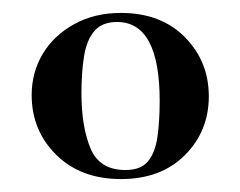

<svg xmlns="http://www.w3.org/2000/svg" viewBox="-20 -650 372 297"><path d="M167 -373Q105 -373 67 -410.5Q29 -448 29 -503Q29 -538 46 -566.5Q63 -595 94.5 -612.5Q126 -630 167 -630Q229 -630 266 -592.5Q303 -555 303 -501Q303 -447 266 -410Q229 -373 167 -373ZM174 -387Q198 -387 209 -400.5Q220 -414 223.5 -438Q227 -462 227 -494Q227 -616 161 -616Q138 -616 126 -602Q114 -588 110 -563Q106 -538 106 -506Q106 -454 120 -420.5Q134 -387 174 -387Z"/></svg>

Font: Cormorant
Style: Bold
Weight: 700
Designer: Christian Thalmann (Catharsis Fonts)
Foundry: Catharsis Fonts
Version: Version 4.000